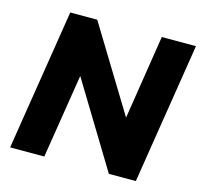

<svg xmlns="http://www.w3.org/2000/svg" viewBox="-103 -817 971 928"><g transform="rotate(15 383.0 -352.5)"><path d="M25 0 137 -705H272L529 -284L595 -705H766L654 0H519L263 -421L196 0Z"/></g></svg>

Font: Nunito Sans Black
Style: Italic
Weight: 900
Italic angle: -9°
Designer: Vernon Adams
Foundry: Vernon Adams
Version: Version 3.006; ttfautohint (v1.8.3)